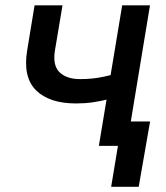

<svg xmlns="http://www.w3.org/2000/svg" viewBox="-20 -556 633 732"><path d="M270.5 -161.6Q167.5 -161.6 117.2 -211.9Q66.9 -262.2 83.5 -363.3L111.8 -535.6H218.3L189.5 -363.8Q180.2 -306.6 207 -280.5Q233.9 -254.4 285.6 -254.4Q334 -254.4 376.2 -263.7Q418.5 -272.9 463.9 -287.6L448.2 -195.3Q422.4 -185.5 393.6 -178Q364.7 -170.4 334 -166Q303.2 -161.6 270.5 -161.6ZM356.9 0 445.8 -535.6H551.8L463.4 0ZM403.8 156.2 429.7 0H391.6L406.7 -92.8H552.2L508.8 156.2Z"/></svg>

Font: Inter 20pt Medium
Style: Italic
Weight: 500
Italic angle: -9.3988°
Version: Version 4.001;git-66647c0bb